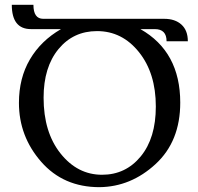

<svg xmlns="http://www.w3.org/2000/svg" viewBox="-20 -772 829 802"><path d="M406.2 -42Q504.9 -42 567.9 -118.7Q630.9 -195.3 630.9 -327.1Q630.9 -466.3 560.5 -554.2Q490.2 -642.1 385.3 -642.1Q286.1 -642.1 224.1 -566.7Q162.1 -491.2 162.1 -363.8Q162.1 -219.7 232.9 -130.9Q303.7 -42 406.2 -42ZM395.5 9.8Q244.6 9.8 151.9 -96.4Q59.1 -202.6 59.1 -342.3Q59.1 -445.8 105 -523.9Q150.9 -602.1 234.9 -650.4H109.4Q29.3 -650.4 29.3 -752H119.6Q119.6 -693.4 160.6 -693.4H666Q711.4 -693.4 738 -669.2Q764.6 -645 764.6 -599.6H675.8Q675.8 -650.4 626.5 -650.4H566.4Q732.9 -556.2 732.9 -343.3Q732.9 -181.6 629.9 -86.7Q526.9 8.3 395.5 9.8Z"/></svg>

Font: Kelvinch
Style: Regular
Weight: 400
Designer: Paul James MIller
Foundry: High-Logic / Made with FontCreator
Version: Version 3.30 September 23, 2016